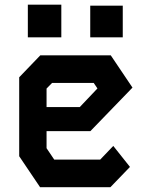

<svg xmlns="http://www.w3.org/2000/svg" viewBox="-20 -780 640 800"><path d="M148 -549.5 60 -458V-129L147 0H440L521.5 -84.5L452 -172L397.5 -115H206L174 -162.5V-233.5H356.5L532 -415L441.5 -549.5ZM174 -411 197 -434.5H370.5L386 -411.5L312.5 -334H174ZM356 -624.5V-756.5H491.5V-624.5ZM96 -624.5V-760.5H235.5V-624.5Z"/></svg>

Font: Kode
Style: Regular
Weight: 400
Monospace: yes
Designer: Isa Ozler
Foundry: Kadena LLC
Version: Version 1.000;gftools[0.9.28]